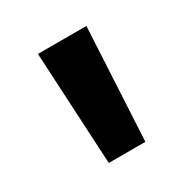

<svg xmlns="http://www.w3.org/2000/svg" viewBox="-98 -923 551 559"><g transform="rotate(-30 177.5 -643.0)"><path d="M116 -454 96 -832H259L239 -454Z"/></g></svg>

Font: Merriweather Sans ExtraBold
Style: Regular
Weight: 800
Designer: Eben Sorkin
Foundry: Eben Sorkin
Version: Version 2.001; ttfautohint (v1.8.3)